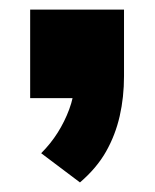

<svg xmlns="http://www.w3.org/2000/svg" viewBox="-20 -205 323 401"><path d="M147 176 66 115Q86 95 100.5 72Q115 49 124.5 23.5Q134 -2 136 -29L175 0H43V-185H239V-46Q239 -2 230 37.5Q221 77 201.5 111.5Q182 146 147 176Z"/></svg>

Font: Nunito Sans 7pt Condensed Black
Style: Regular
Weight: 900
Width: 3
Designer: Vernon Adams
Foundry: Vernon Adams
Version: Version 3.101;gftools[0.9.27]